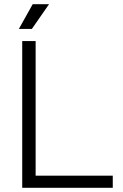

<svg xmlns="http://www.w3.org/2000/svg" viewBox="-20 -896 587 916"><path d="M86 0V-700H150V-58H518V0ZM70 -758 136 -876H214L132 -758Z"/></svg>

Font: Space Grotesk Light
Style: Regular
Weight: 300
Designer: Florian Karsten
Foundry: Florian Karsten
Version: Version 2.000